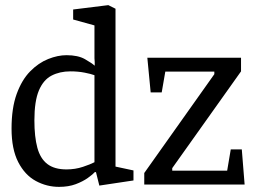

<svg xmlns="http://www.w3.org/2000/svg" viewBox="-20 -719 997 748"><path d="M210 9Q162 9 119.5 -14Q77 -37 51 -87.5Q25 -138 25 -218Q25 -298 45 -353Q65 -408 97.5 -441Q130 -474 167.5 -489Q205 -504 239 -504Q284 -504 311 -488.5Q338 -473 349 -463V-477L348 -492V-620L265 -643V-682L402 -699L430 -685V-70L500 -55V-16L367 4L354 -48L350 -49Q342 -40 322.5 -26Q303 -12 275 -1.5Q247 9 210 9ZM239 -59Q273 -59 303 -69Q333 -79 348 -87V-426Q335 -431 309.5 -436Q284 -441 254 -441Q213 -441 181 -424.5Q149 -408 131.5 -366.5Q114 -325 114 -250Q114 -186 125.5 -143.5Q137 -101 164.5 -80Q192 -59 239 -59ZM542 0V-45L815 -430V-440H624L610 -359H567L554 -494H919V-441L651 -64V-54H865L879 -137H922L933 0Z"/></svg>

Font: Faustina
Style: Regular
Weight: 400
Designer: Alfonso Garcia
Foundry: http://www.omnibus-type.com
Version: Version 1.200